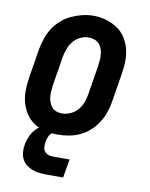

<svg xmlns="http://www.w3.org/2000/svg" viewBox="-83 -602 666 855"><g transform="rotate(10 250.0 -174.5)"><path d="M205 8Q176 8 148 2Q120 -4 97 -19.5Q74 -35 59 -58Q44 -81 37 -108Q30 -135 30.5 -164Q31 -193 36 -222L57 -352Q62 -377 70 -401.5Q78 -426 92.5 -448.5Q107 -471 127.5 -489Q148 -507 172 -518Q196 -529 221 -535Q246 -541 271 -541Q300 -541 327.5 -533Q355 -525 378 -510Q401 -495 416 -472Q431 -449 438 -422Q445 -395 444.5 -366Q444 -337 439 -308L418 -178Q414 -153 405.5 -128.5Q397 -104 382.5 -81.5Q368 -59 348 -41Q328 -23 304 -12Q280 -1 254.5 3.5Q229 8 205 8ZM207 -88Q226 -88 245 -96.5Q264 -105 277.5 -120.5Q291 -136 298 -155Q305 -174 308 -193L329 -323Q331 -337 332 -350.5Q333 -364 332 -377Q331 -390 326.5 -402.5Q322 -415 313.5 -424Q305 -433 292.5 -437.5Q280 -442 266 -442Q247 -442 228.5 -433Q210 -424 197 -408.5Q184 -393 177.5 -374.5Q171 -356 167 -337L146 -207Q144 -193 143 -179.5Q142 -166 143 -153Q144 -140 148.5 -128Q153 -116 161 -106.5Q169 -97 181 -92.5Q193 -88 207 -88ZM187 192Q170 192 153.5 190Q137 188 122 182.5Q107 177 94.5 167Q82 157 75 143Q68 129 66.5 112Q65 95 68 78Q72 56 82.5 34Q93 12 111.5 -3.5Q130 -19 153.5 -26Q177 -33 199 -33L194 0Q186 0 178.5 6Q171 12 167 19.5Q163 27 160.5 35.5Q158 44 157 52Q155 63 156 74Q157 85 163.5 93Q170 101 180 104.5Q190 108 201 108H276L262 192Z"/></g></svg>

Font: Iosevka Curly Slab Oblique
Style: Bold
Weight: 700
Italic angle: -9°
Monospace: yes
Designer: Belleve Invis
Foundry: Belleve Invis
Version: Version 11.1.0; ttfautohint (v1.8.3)